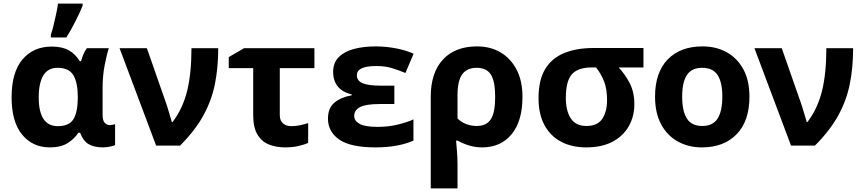

<svg xmlns="http://www.w3.org/2000/svg" viewBox="-20 -816 4840 1076"><path d="M259 10Q163 10 104 -61.5Q45 -133 45 -271Q45 -411 106 -483Q167 -555 270 -555Q328 -555 365 -534.5Q402 -514 427 -473H434Q439 -490 447 -510.5Q455 -531 467 -546H590Q579 -514 567 -453Q555 -392 555 -325V-173Q555 -139 567.5 -127Q580 -115 596 -115Q603 -115 612 -117Q621 -119 625 -120V-3Q618 1 596.5 5.5Q575 10 558 10Q508 10 477 -8Q446 -26 429 -72H419Q397 -38 359 -14Q321 10 259 10ZM304 -109Q366 -109 390.5 -146.5Q415 -184 416 -266V-272Q416 -352 391.5 -394Q367 -436 302 -436Q249 -436 223 -393.5Q197 -351 197 -270Q197 -109 304 -109ZM265 -606V-621Q273 -645 280.5 -676Q288 -707 295 -739Q302 -771 305 -796H443V-784Q427 -745 404 -699Q381 -653 352 -606Z M650 -546H803L909 -243Q917 -221 927 -186.5Q937 -152 943 -132H947Q1004 -207 1028.5 -305.5Q1053 -404 1053 -546H1203Q1203 -438 1184.5 -345.5Q1166 -253 1119.5 -168.5Q1073 -84 989 0H855Z M1742 -546V-434H1548V-171Q1548 -140 1566 -124.5Q1584 -109 1613 -109Q1638 -109 1661 -114Q1684 -119 1707 -126V-15Q1685 -5 1651.5 2.5Q1618 10 1579 10Q1528 10 1487.5 -6Q1447 -22 1423 -61.5Q1399 -101 1399 -171V-434H1262V-496L1348 -546Z M2190 -336V-233H2108Q2031 -233 1998 -216Q1965 -199 1965 -166Q1965 -139 1995 -122Q2025 -105 2096 -105Q2157 -105 2210 -118Q2263 -131 2297 -147V-28Q2260 -11 2206 -0.5Q2152 10 2085 10Q1944 10 1881 -34Q1818 -78 1818 -151Q1818 -211 1854.5 -241Q1891 -271 1951 -282V-287Q1899 -299 1873 -331.5Q1847 -364 1847 -413Q1847 -465 1879 -496.5Q1911 -528 1965 -542Q2019 -556 2085 -556Q2142 -556 2199 -545Q2256 -534 2298 -515L2252 -407Q2216 -422 2177.5 -434Q2139 -446 2089 -446Q1980 -446 1980 -395Q1980 -363 2012.5 -349.5Q2045 -336 2115 -336Z M2908 -273Q2908 -137 2847 -63.5Q2786 10 2682 10Q2644 10 2608 -1Q2572 -12 2545 -28H2536Q2538 -5 2541 33Q2544 71 2544 103V240H2394V-274Q2394 -408 2462 -482Q2530 -556 2654 -556Q2728 -556 2785 -522.5Q2842 -489 2875 -426Q2908 -363 2908 -273ZM2651 -436Q2597 -436 2570.5 -400Q2544 -364 2544 -281V-152Q2565 -131 2593.5 -120.5Q2622 -110 2651 -110Q2707 -110 2731 -148Q2755 -186 2755 -273Q2755 -360 2731 -398Q2707 -436 2651 -436Z M3535 -232Q3535 -164 3504 -109Q3473 -54 3413 -22Q3353 10 3265 10Q3185 10 3125 -21.5Q3065 -53 3031.5 -114.5Q2998 -176 2998 -266Q2998 -367 3035 -428.5Q3072 -490 3141.5 -518.5Q3211 -547 3306 -547H3586V-438H3447Q3483 -400 3509 -350Q3535 -300 3535 -232ZM3151 -266Q3151 -196 3178.5 -153Q3206 -110 3267 -110Q3328 -110 3355 -150Q3382 -190 3382 -255Q3382 -315 3366 -358Q3350 -401 3320 -438H3296Q3220 -438 3185.5 -400.5Q3151 -363 3151 -266Z M4180 -274Q4180 -138 4108.5 -64Q4037 10 3914 10Q3838 10 3778.5 -23Q3719 -56 3685 -119.5Q3651 -183 3651 -274Q3651 -410 3722 -483Q3793 -556 3917 -556Q3994 -556 4053 -523Q4112 -490 4146 -427.5Q4180 -365 4180 -274ZM3803 -274Q3803 -193 3829.5 -151.5Q3856 -110 3916 -110Q3975 -110 4001.5 -151.5Q4028 -193 4028 -274Q4028 -355 4001.5 -395.5Q3975 -436 3915 -436Q3856 -436 3829.5 -395.5Q3803 -355 3803 -274Z M4208 -546H4361L4467 -243Q4475 -221 4485 -186.5Q4495 -152 4501 -132H4505Q4562 -207 4586.5 -305.5Q4611 -404 4611 -546H4761Q4761 -438 4742.5 -345.5Q4724 -253 4677.5 -168.5Q4631 -84 4547 0H4413Z"/></svg>

Font: Noto IKEA Latin
Style: Bold
Weight: 700
Designer: Monotype Design Team
Foundry: Monotype Imaging Inc.
Version: Version 1.0